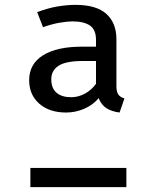

<svg xmlns="http://www.w3.org/2000/svg" viewBox="-20 -770 640 790"><path d="M459 -415Q459 -392 467 -381Q475 -370 492 -365L472 -307Q440 -311 418.5 -324.5Q397 -338 386 -366Q361 -337 325.5 -322Q290 -307 252 -307Q183 -307 141.5 -343.5Q100 -380 100 -440Q100 -507 157 -542.5Q214 -578 317 -578H375V-606Q375 -648 350 -665Q325 -682 278 -682Q257 -682 225 -676.5Q193 -671 157 -658L133 -720Q178 -737 217 -743.5Q256 -750 290 -750Q377 -750 418 -712.5Q459 -675 459 -609ZM273 -370Q302 -370 329 -384.5Q356 -399 375 -425V-519H320Q251 -519 221 -499.5Q191 -480 191 -444Q191 -407 212.5 -388.5Q234 -370 273 -370ZM105 0V-79H500V0Z"/></svg>

Font: Wlorlttqgufhjawjgtejqphaquk
Style: Regular
Weight: 400
Monospace: yes
Designer: Carrois Corporate & Edenspiekermann
Foundry: Carrois Corporate GbR & Edenspiekermann AG
Version: Version 2.001